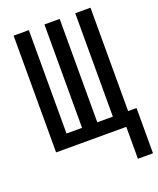

<svg xmlns="http://www.w3.org/2000/svg" viewBox="-168 -835 935 1136"><g transform="rotate(-20 300.0 -267.0)"><path d="M500 201V0H58V-735H154V-84H252V-735H348V-84H446V-735H542V-84H595V201Z"/></g></svg>

Font: Iosevka Fixed Medium Extended
Style: Regular
Weight: 500
Width: 7
Monospace: yes
Designer: Belleve Invis
Foundry: Belleve Invis
Version: Version 24.1.1; ttfautohint (v1.8.4)